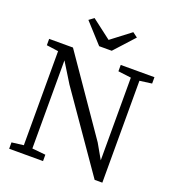

<svg xmlns="http://www.w3.org/2000/svg" viewBox="-168 -1093 1099 1220"><g transform="rotate(20 381.5 -483.0)"><path d="M34.5 0V-43L114.5 -53V-689Q101.5 -691 88 -692.8Q74.5 -694.5 61.2 -696.5Q48 -698.5 34.5 -700V-743H195.5L549.5 -230L606.5 -130V-689L518.5 -700V-743H746.5V-700L664.5 -689V0H612.5L254.5 -515L172.5 -648V-52L263.5 -43V0ZM349 -808 227.5 -941.5 260.5 -966 391.5 -866 522.5 -966 555.5 -941.5 434 -808Z"/></g></svg>

Font: Merriweather Light
Style: Regular
Weight: 300
Version: Version 2.100